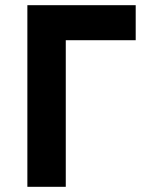

<svg xmlns="http://www.w3.org/2000/svg" viewBox="-20 -720 564 740"><path d="M85.5 0V-700H503V-565H233.5V0Z"/></svg>

Font: Geologica Thin Roman SemiBold
Style: Regular
Weight: 600
Version: Version 1.010;gftools[0.9.28]